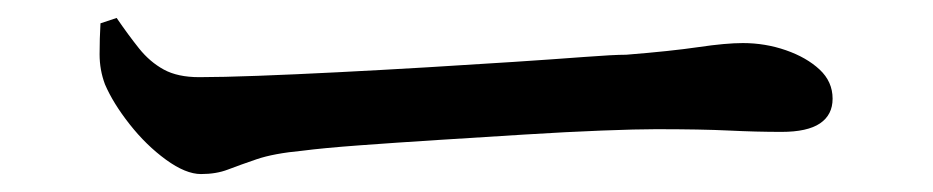

<svg xmlns="http://www.w3.org/2000/svg" viewBox="-20 -465 1040 214"><path d="M204 -271Q187 -271 165 -287Q143 -303 124.5 -326.5Q106 -350 97 -371Q91 -387 91 -404.5Q91 -422 92 -439L110 -445Q123 -426 135 -411Q147 -396 162.5 -387.5Q178 -379 202 -379Q227 -379 267.5 -380.5Q308 -382 357 -384.5Q406 -387 456.5 -390Q507 -393 552.5 -396Q598 -399 631 -401.5Q664 -404 678 -404Q728 -408 758.5 -412.5Q789 -417 808 -417Q833 -417 856 -409Q879 -401 893.5 -387.5Q908 -374 908 -355Q908 -337 894 -327.5Q880 -318 851 -318Q823 -318 792.5 -319.5Q762 -321 711 -321Q690 -321 651 -319.5Q612 -318 564 -315Q516 -312 468.5 -309Q421 -306 380.5 -303Q340 -300 317 -297Q285 -294 266 -287.5Q247 -281 234 -276Q221 -271 204 -271Z"/></svg>

Font: Noto Serif TC SemiBold
Style: Regular
Weight: 600
Version: Version 2.002-H1;hotconv 1.1.0;makeotfexe 2.6.0